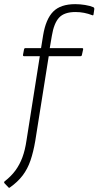

<svg xmlns="http://www.w3.org/2000/svg" viewBox="-44 -714 475 926"><path d="M196 -482H351Q358 -482 357 -476L351 -449Q350 -443 344 -443H191L126 -34Q117 19 103 60Q89 101 65 132.5Q41 164 4 190Q0 194 -4 189L-23 169Q-26 164 -21 160Q10 136 30.5 108Q51 80 64 45Q77 10 84 -38L148 -443H72Q66 -443 67 -450L72 -476Q73 -482 79 -482H154L164 -544Q177 -622 212.5 -658Q248 -694 319 -694Q342 -694 366.5 -690Q391 -686 407 -679Q411 -676 411 -671L407 -644Q406 -638 400 -641Q382 -648 362 -652Q342 -656 320 -656Q266 -656 241 -629Q216 -602 206 -541Z"/></svg>

Font: Sofia Sans Semi Condensed ExtraLight
Style: Italic
Weight: 250
Italic angle: -9°
Version: Version 4.100